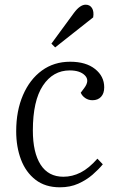

<svg xmlns="http://www.w3.org/2000/svg" viewBox="-20 -784 505 818"><path d="M279 -521Q346 -521 385 -490Q424 -459 424 -412Q424 -386 410.5 -371.5Q397 -357 374 -357Q357 -357 343.5 -366Q330 -375 324 -389L339 -409Q363 -441 342 -462.5Q321 -484 277 -484Q206 -484 163 -419.5Q120 -355 120 -228Q120 -134 153 -82.5Q186 -31 250 -31Q288 -31 323.5 -49Q359 -67 395 -108L418 -84Q400 -62 374 -39.5Q348 -17 313.5 -1.5Q279 14 235 14Q173 14 131.5 -18Q90 -50 69.5 -104Q49 -158 49 -225Q49 -312 78 -379Q107 -446 158.5 -483.5Q210 -521 279 -521ZM295 -729Q321 -764 345 -764Q363 -764 372 -749.5Q381 -735 377 -710L215 -582L199 -598Z"/></svg>

Font: Literata 36pt Light
Style: Italic
Weight: 300
Italic angle: -2°
Designer: Latin by Veronika Burian and Jose Scaglione. Greek by Irene Vlachou. Cyrillic by Vera Evstafieva
Foundry: TypeTogether
Version: Version 3.002